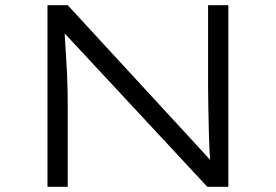

<svg xmlns="http://www.w3.org/2000/svg" viewBox="-20 -720 1063 740"><path d="M163 0V-700H241L802 -91L794 -73Q790 -94 788 -131Q786 -168 785 -212.5Q784 -257 783 -301.5Q782 -346 782 -384Q782 -422 782 -443V-700H860V0H779L223 -598L227 -619Q229 -599 230.5 -568.5Q232 -538 234.5 -503Q237 -468 238.5 -433.5Q240 -399 240.5 -368.5Q241 -338 241 -318V0Z"/></svg>

Font: Lexend Peta Light
Style: Regular
Weight: 300
Version: Version 1.007